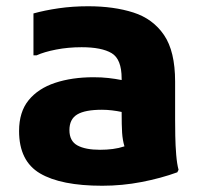

<svg xmlns="http://www.w3.org/2000/svg" viewBox="-20 -582 648 614"><path d="M307 12Q175 12 108 -27.5Q41 -67 41 -163Q41 -224 71.5 -261.5Q102 -299 156 -317Q210 -335 279 -335Q305 -335 327 -332.5Q349 -330 369 -326V-331Q369 -393 337 -412Q305 -431 241 -431Q198 -431 159.5 -423.5Q121 -416 97 -405H87V-539Q123 -549 167.5 -555.5Q212 -562 262 -562Q344 -562 406.5 -542Q469 -522 504.5 -470Q540 -418 540 -321V-200Q540 -179 540.5 -148Q541 -117 543.5 -87Q546 -57 551 -39L547 -31Q495 -12 433 0Q371 12 307 12ZM202 -166Q202 -131 227.5 -117Q253 -103 300 -103Q321 -103 340.5 -105.5Q360 -108 378 -114Q372 -134 370.5 -157.5Q369 -181 369 -224Q355 -227 338.5 -229Q322 -231 306 -231Q252 -231 227 -216Q202 -201 202 -166Z"/></svg>

Font: Kufam
Style: Bold
Weight: 700
Designer: Wael Morcos, Artur Schmal
Foundry: Original Type
Version: Version 1.300; ttfautohint (v1.8.3)